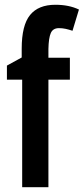

<svg xmlns="http://www.w3.org/2000/svg" viewBox="-20 -785 351 805"><path d="M273 -451H183V0H73V-451H9V-510L71 -544V-581Q71 -679 106 -722Q141 -765 212 -765Q241 -765 265.5 -760Q290 -755 311 -745L284 -656Q269 -661 255.5 -664Q242 -667 227 -667Q202 -667 193 -646.5Q184 -626 183 -580V-543H273Z"/></svg>

Font: Noto Sans Malayalam ExtraCondensed SemiBold
Style: Regular
Weight: 600
Width: 2
Designer: Jelle Bosma - Monotype Design Team
Foundry: Monotype Imaging Inc.
Version: Version 2.104; ttfautohint (v1.8.4.7-5d5b)